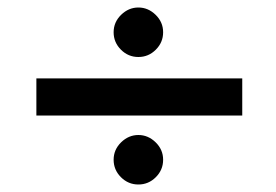

<svg xmlns="http://www.w3.org/2000/svg" viewBox="-20 -531 737 512"><path d="M395.5 -398.5Q376 -379 349 -379Q322 -379 302.5 -398.5Q283 -418 283 -445Q283 -472 303 -491.5Q323 -511 349 -511Q375 -511 395 -491.5Q415 -472 415 -445Q415 -418 395.5 -398.5ZM77 -322H626V-223H77ZM395.5 -58.5Q376 -39 349 -39Q322 -39 302.5 -58.5Q283 -78 283 -105Q283 -132 303 -151.5Q323 -171 349 -171Q375 -171 395 -151.5Q415 -132 415 -105Q415 -78 395.5 -58.5Z"/></svg>

Font: Oakes Grotesk
Style: Bold
Weight: 600
Designer: Samuel Oakes
Foundry: Samuel Oakes
Version: Version 1.000;PS 001.000;hotconv 1.0.88;makeotf.lib2.5.64775